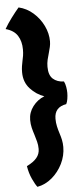

<svg xmlns="http://www.w3.org/2000/svg" viewBox="-84 -848 457 1114"><g transform="rotate(-5 145.0 -291.0)"><path d="M87.5 233Q75.5 218.5 59.5 184Q43.5 149.5 37 108Q77 88.5 95.2 66Q113.5 43.5 113.5 14.5Q113.5 -8 108.2 -28.2Q103 -48.5 96.5 -69Q89.5 -90 84.2 -111.5Q79 -133 79 -157Q79 -200.5 105.8 -235.8Q132.5 -271 173 -287Q127 -302.5 91.8 -340.8Q56.5 -379 56.5 -437Q56.5 -457 59 -472.2Q61.5 -487.5 64.5 -502Q68 -516.5 70.5 -532.5Q73 -548.5 73 -568.5Q73 -616 52 -649Q31 -682 -17 -695Q-0.5 -724 24.2 -757.2Q49 -790.5 69 -813.5Q116 -802.5 153.2 -769.8Q190.5 -737 212 -692.5Q233.5 -648 233.5 -602Q233.5 -586 229.8 -569.5Q226 -553 221 -535.5Q215 -516.5 210.5 -496.5Q206 -476.5 206 -455.5Q206 -407 230.2 -385.2Q254.5 -363.5 294 -362.5Q301 -349 304.2 -330.2Q307.5 -311.5 307.5 -295Q307.5 -278.5 304.5 -259.8Q301.5 -241 295.5 -230.5Q226 -219 226 -151.5Q226 -127.5 230.8 -106.5Q235.5 -85.5 242 -65.5Q248.5 -46 252.8 -26.2Q257 -6.5 257 15.5Q257 66 234 112.8Q211 159.5 172.5 192Q134 224.5 87.5 233Z"/></g></svg>

Font: Grandstander ExtraBold
Style: Regular
Weight: 800
Designer: Tyler Finck
Foundry: Etcetera Type Co
Version: Version 1.200; ttfautohint (v1.8.3)